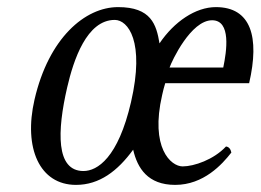

<svg xmlns="http://www.w3.org/2000/svg" viewBox="-20 -510 733 540"><path d="M428.6 -388C419.8 -441 405.1 -490 312.1 -490C219.1 -490 117 -403 77.1 -230C45.5 -93 91.7 10 193.7 10C259.7 10 310.7 -29 354.5 -89C366.5 -37 395.7 10 472.7 10C552.7 10 605.1 -48 630.7 -81C628.8 -90 624.4 -97 615.6 -98C581.1 -61 525.7 -42 493.7 -42C460.7 -42 401.7 -94 436.1 -243C438.6 -254 441.4 -266 444.7 -276H680.7C710.7 -406 686.1 -490 587.1 -490C530.1 -490 469.7 -449 428.6 -388ZM168.9 -264C186.7 -341 223.8 -454 302.8 -454C339.8 -454 388 -394 348.5 -223C312.2 -66 253.7 -29 214.7 -29C136.7 -29 140.6 -141 168.9 -264ZM607.9 -320H456.9C463 -338 516.6 -453 576.6 -453C630.6 -453 617.5 -366 607.9 -320Z"/></svg>

Font: Linux Libertine Mono O
Style: Mono Oblique
Weight: 400
Italic angle: -13°
Designer: Philipp H. Poll
Foundry: Philipp H. Poll
Version: Version 5.1.7